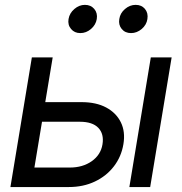

<svg xmlns="http://www.w3.org/2000/svg" viewBox="-20 -754 734 774"><path d="M151.4 -342.3H308.6Q367.7 -342.3 408.2 -320.6Q448.7 -298.8 467.3 -260.7Q485.8 -222.7 477.5 -172.9Q469.2 -122.6 439.2 -83.5Q409.2 -44.4 362.5 -22.2Q315.9 0 257.3 0H22L108.4 -522.5H192.4L118.7 -78.6H261.7Q313.5 -78.6 349.9 -104.2Q386.2 -129.9 393.1 -171.9Q399.9 -213.9 376.5 -238.5Q353 -263.2 301.8 -263.2H138.2ZM501.5 0 587.9 -522.5H671.9L585.4 0ZM508.3 -620.6Q484.4 -620.6 470.7 -637.2Q457 -653.8 460.9 -677.2Q464.4 -701.2 483.9 -717.8Q503.4 -734.4 526.9 -734.4Q550.8 -734.4 564.5 -717.8Q578.1 -701.2 574.2 -677.2Q570.8 -653.8 551.3 -637.2Q531.7 -620.6 508.3 -620.6ZM303.7 -620.6Q280.3 -620.6 266.4 -637.2Q252.4 -653.8 256.3 -677.2Q260.3 -701.2 279.8 -717.8Q299.3 -734.4 322.3 -734.4Q346.2 -734.4 360.1 -717.8Q374 -701.2 370.1 -677.2Q366.2 -653.8 346.9 -637.2Q327.6 -620.6 303.7 -620.6Z"/></svg>

Font: Inter 28pt
Style: Italic
Weight: 400
Italic angle: -9.3988°
Designer: Rasmus Andersson
Foundry: rsms
Version: Version 4.001;git-66647c0bb